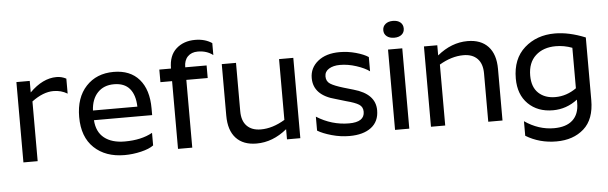

<svg xmlns="http://www.w3.org/2000/svg" viewBox="-53 -905 3998 1262"><g transform="rotate(-5 1946.5 -273.5)"><path d="M70 -530H158V-454Q244 -540 335 -540Q369 -540 399 -524V-425Q358 -450 307 -450Q239 -450 164 -394V0H70Z M929 -37Q901 -16 846.5 -3Q792 10 737 10Q612 10 536.5 -61.5Q461 -133 461 -265Q461 -393 530 -467Q599 -541 712 -541Q821 -541 880.5 -472.5Q940 -404 940 -280V-236H556Q561 -158 611 -118.5Q661 -79 746 -79Q856 -79 929 -120ZM707 -460Q640 -460 599.5 -417.5Q559 -375 555 -300H848Q846 -377 811 -418.5Q776 -460 707 -460Z M1375 -673V-594Q1334 -626 1275 -626Q1233 -626 1208.5 -601Q1184 -576 1184 -532V-530H1325V-447H1184V0H1090V-447H1013V-530H1090V-531Q1090 -616 1139 -660Q1188 -704 1264 -704Q1329 -704 1375 -673Z M1897 0H1809V-67Q1715 10 1608 10Q1520 10 1472.5 -41.5Q1425 -93 1425 -190V-530H1519V-211Q1519 -147 1552 -113.5Q1585 -80 1644 -80Q1722 -80 1803 -129V-530H1897Z M2274 -287Q2416 -247 2416 -139Q2416 -65 2364 -25.5Q2312 14 2221 14Q2162 14 2103.5 -2.5Q2045 -19 2011 -40V-132Q2111 -69 2225 -69Q2327 -69 2327 -137Q2327 -169 2302 -185Q2277 -201 2219 -216L2152 -236Q2006 -273 2006 -387Q2006 -454 2059.5 -497.5Q2113 -541 2203 -541Q2257 -541 2309.5 -526.5Q2362 -512 2392 -492V-398Q2361 -421 2306 -439Q2251 -457 2198 -457Q2154 -457 2125.5 -439.5Q2097 -422 2097 -390Q2097 -357 2123 -340.5Q2149 -324 2209 -306Z M2522 -530H2616V0H2522ZM2637 -659Q2637 -634 2619 -619Q2601 -604 2570 -604Q2539 -604 2520.5 -619Q2502 -634 2502 -659Q2502 -684 2520.5 -699.5Q2539 -715 2570 -715Q2601 -715 2619 -700Q2637 -685 2637 -659Z M3012 -450Q2934 -450 2853 -402V0H2759V-530H2847V-463Q2941 -540 3047 -540Q3135 -540 3183 -488.5Q3231 -437 3231 -340V0H3137V-319Q3137 -383 3104 -416.5Q3071 -450 3012 -450Z M3591 -123Q3665 -123 3730 -169V-436Q3677 -456 3622 -456Q3539 -456 3488.5 -409.5Q3438 -363 3438 -278Q3438 -202 3480 -162.5Q3522 -123 3591 -123ZM3824 -83Q3824 44 3754 106Q3684 168 3573 168Q3461 168 3371 113V17Q3463 80 3564 80Q3645 80 3687.5 41Q3730 2 3730 -71V-94Q3657 -38 3568 -38Q3467 -38 3404.5 -99.5Q3342 -161 3342 -267Q3342 -397 3422.5 -468.5Q3503 -540 3623 -540Q3716 -540 3824 -496Z"/></g></svg>

Font: Roundo Medium
Style: Regular
Weight: 500
Designer: Namrata Goyal (Gurmukhi), Shiva Nallaperumal (Latin)
Foundry: Indian Type Foundry
Version: Version 1.000;PS 1.0;hotconv 1.0.88;makeotf.lib2.5.647800